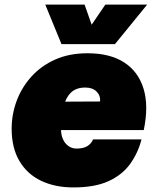

<svg xmlns="http://www.w3.org/2000/svg" viewBox="-20 -808 690 840"><path d="M301 12Q221 12 160 -17Q99 -46 65 -103.5Q31 -161 31 -245Q31 -308 53 -367Q75 -426 117.5 -473Q160 -520 221.5 -547.5Q283 -575 363 -575Q461 -575 523 -535Q585 -495 608 -420Q631 -345 609 -239H186L214 -363L418 -364Q420 -390 402.5 -407.5Q385 -425 353 -425Q313 -425 290 -402.5Q267 -380 257 -339Q247 -298 247 -242Q247 -218 255.5 -199Q264 -180 279.5 -169Q295 -158 315 -158Q345 -158 362.5 -169Q380 -180 387 -198H599Q584 -139 549.5 -91Q515 -43 455 -15.5Q395 12 301 12ZM178 -788H350L381 -700L441 -788H624L483 -615H249Z"/></svg>

Font: Azeret Mono Thin Black
Style: Italic
Weight: 900
Italic angle: -12°
Version: Version 1.002